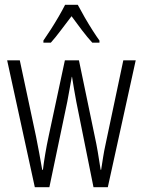

<svg xmlns="http://www.w3.org/2000/svg" viewBox="-20 -785 599 805"><path d="M300 -358Q295 -384 290.5 -411Q286 -438 282 -463H281Q276 -437 271.5 -410Q267 -383 262 -358L187 0H126L10 -532H63L131 -213Q138 -178 144.5 -143Q151 -108 157 -73H160Q163 -100 169.5 -138.5Q176 -177 184 -214L252 -532H311L378 -210Q384 -183 390 -148Q396 -113 402 -73H404Q409 -104 412.5 -127Q416 -150 423 -182L497 -532H549L432 0H372ZM306 -765Q318 -742 335 -712.5Q352 -683 369 -656.5Q386 -630 397 -615V-606H367Q346 -629 323.5 -658.5Q301 -688 280 -717Q259 -690 235.5 -658.5Q212 -627 193 -606H162V-615Q176 -635 193 -661.5Q210 -688 226 -715.5Q242 -743 253 -765Z"/></svg>

Font: Noto Sans Thai ExtCond Light
Style: Regular
Weight: 300
Width: 2
Designer: Monotype Design Team
Foundry: Monotype Imaging Inc.
Version: Version 2.002; ttfautohint (v1.8.4.7-5d5b)